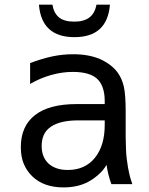

<svg xmlns="http://www.w3.org/2000/svg" viewBox="-20 -794 642 828"><path d="M300.8 -633.8Q159.2 -633.8 147.9 -773.9H206.1Q211.4 -738.8 233.6 -719.7Q255.9 -700.7 300.3 -700.7Q342.3 -700.7 365.7 -718.8Q389.2 -736.8 396 -773.9H454.1Q442.9 -633.8 300.8 -633.8ZM253.9 14.2Q168.9 14.2 119.6 -33.2Q96.2 -55.7 83 -86.2Q69.8 -116.7 69.8 -159.7Q69.8 -250 131.3 -297.9Q191.9 -345.2 311 -345.2H431.6V-359.4Q431.6 -390.6 423.3 -415Q415 -439.5 398.4 -454.6Q382.3 -469.2 356 -476.6Q329.6 -483.9 294.4 -483.9Q248 -483.9 201.2 -470.7Q153.8 -457.5 109.9 -432.1V-522Q130.4 -529.8 155.3 -537.6Q180.2 -545.4 205.6 -550.8Q250 -560.1 294.9 -560.1Q329.6 -560.1 357.9 -554.9Q386.2 -549.8 410.6 -539.6Q433.1 -529.8 453.4 -514.9Q473.6 -500 487.8 -480.5Q498 -466.3 504.4 -450.7Q510.7 -435.1 514.2 -419.9Q522 -384.3 522 -312V-200.2Q522.9 -171.9 523.4 -150.4Q523.9 -128.9 526.4 -110.4Q528.8 -89.8 532 -71.8Q535.2 -53.7 537.6 -44.4Q541 -29.3 545.4 -15.9Q549.8 -2.4 550.8 0H460.4Q458 -5.9 454.3 -17.3Q450.7 -28.8 447.3 -42.5Q444.8 -53.2 442.6 -64.2Q440.4 -75.2 439.5 -83Q425.3 -58.6 403.1 -39.6Q380.9 -20.5 359.4 -9.3Q335.9 2.9 309.8 8.5Q283.7 14.2 253.9 14.2ZM272.5 -61Q346.2 -61 388.7 -112.8Q431.6 -165.5 431.6 -254.9V-274.9H317.9Q239.7 -274.9 199.7 -247.6Q178.7 -233.4 169.2 -212.6Q159.7 -191.9 159.7 -164.6Q159.7 -139.2 167.5 -120.4Q175.3 -101.6 189.5 -88.4Q203.6 -75.7 223.9 -68.4Q244.1 -61 272.5 -61Z"/></svg>

Font: Hack
Style: Regular
Weight: 400
Monospace: yes
Designer: Christopher Simpkins
Foundry: Christopher Simpkins
Version: Version 2.019; ttfautohint (v1.4.1) -l 4 -r 80 -G 350 -x 0 -